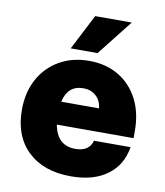

<svg xmlns="http://www.w3.org/2000/svg" viewBox="-83 -793 753 877"><g transform="rotate(10 293.5 -354.0)"><path d="M457 -724 327.5 -559.5H203L287.5 -724ZM32 -244.5Q32 -326 65.5 -387.5Q99 -449 158.8 -483.5Q218.5 -518 297 -518Q373.5 -518 432 -484Q490.5 -450 523.8 -387Q557 -324 557 -238V-205.5H201Q218 -111 303 -111Q367 -111 381 -162.5H550.5Q537 -78 473 -31Q409 16 304.5 16Q177.5 16 104.8 -53.5Q32 -123 32 -244.5ZM291.5 -390Q220 -390 202.5 -312H378Q374 -348 350.8 -369Q327.5 -390 291.5 -390Z"/></g></svg>

Font: Overused Grotesk ExtraBold
Style: Regular
Weight: 800
Version: Version 0.004